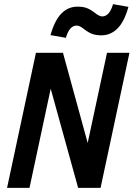

<svg xmlns="http://www.w3.org/2000/svg" viewBox="-20 -904 643 924"><path d="M14 0 153 -650H283L402 -216L495 -650H603L464 0H356L224 -477L122 0ZM297 -722 223 -735Q243 -806 275.5 -839Q308 -872 353 -872Q379 -872 397 -865.5Q415 -859 438 -841Q458 -825 472 -825Q507 -825 524 -884L598 -871Q579 -801 546 -767.5Q513 -734 468 -734Q443 -734 424.5 -740.5Q406 -747 383 -765Q363 -781 349 -781Q314 -781 297 -722Z"/></svg>

Font: Sometype Mono
Style: Bold Italic
Weight: 700
Italic angle: -12°
Monospace: yes
Designer: Ryoichi Tsunekawa
Foundry: Dharma Type
Version: Version 1.000; ttfautohint (v1.8.3)